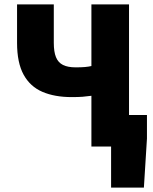

<svg xmlns="http://www.w3.org/2000/svg" viewBox="-20 -670 700 878"><path d="M488 188V0H460V-144H652V-36L638 188ZM398 0V-232Q377 -229 357.5 -227.5Q338 -226 308 -226Q230 -226 174 -250Q118 -274 88 -328.5Q58 -383 58 -474V-650H226V-474Q226 -433 236 -408.5Q246 -384 268 -373Q290 -362 326 -362Q352 -362 368.5 -363.5Q385 -365 398 -368V-650H570V0Z"/></svg>

Font: Source Sans 3 Black
Style: Regular
Weight: 900
Designer: Paul D. Hunt
Foundry: Adobe
Version: Version 3.046;hotconv 1.0.118;makeotfexe 2.5.65603